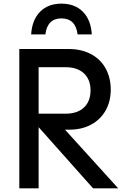

<svg xmlns="http://www.w3.org/2000/svg" viewBox="-20 -1034 675 1054"><path d="M86 -765H357Q426 -765 478.5 -737.5Q531 -710 559.5 -659Q588 -608 588 -542Q588 -477 559.5 -427Q531 -377 479.5 -349.5Q428 -322 359 -322H337L629 0H491L192 -336V0H86ZM341 -410Q405 -410 441 -444Q477 -478 477 -538Q477 -597 441 -631Q405 -665 341 -665H192V-410ZM317 -1014Q391 -1014 435 -969.5Q479 -925 484 -845H406Q395 -933 317 -933Q240 -933 229 -845H151Q156 -925 200 -969.5Q244 -1014 317 -1014Z"/></svg>

Font: Application Medium
Style: Regular
Weight: 500
Designer: Wei Huang
Foundry: Wei Huang
Version: Version 0.012